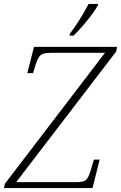

<svg xmlns="http://www.w3.org/2000/svg" viewBox="-50 -951 612 971"><path d="M-30 0 -25 -22 481 -684H211Q183 -684 168.5 -679Q154 -674 146 -661Q138 -648 130 -624L117 -581H88L122 -714H542L538 -691L32 -30H336Q373 -30 385 -41Q397 -52 407 -84L425 -144H454L418 0ZM302 -771 303 -780Q327 -811 352 -851Q377 -891 398 -931H446L445 -923Q432 -901 411.5 -873.5Q391 -846 367.5 -819Q344 -792 322 -771Z"/></svg>

Font: Noto Serif SemiCondensed ExtraLight
Style: Italic
Weight: 200
Width: 4
Italic angle: -12°
Designer: Monotype Design Team
Foundry: Monotype Imaging Inc.
Version: Version 2.013